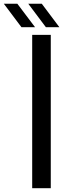

<svg xmlns="http://www.w3.org/2000/svg" viewBox="-110 -982 343 1002"><path d="M58 0V-800H155V0ZM129.5 -840 37.5 -962.5H108L200 -840ZM2 -840 -90 -962.5H-19.5L73 -840Z"/></svg>

Font: Big Shoulders Text Thin SemiBold
Style: Regular
Weight: 600
Version: Version 2.002